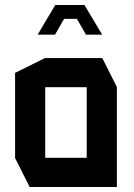

<svg xmlns="http://www.w3.org/2000/svg" viewBox="-20 -744 533 764"><path d="M98 0 40 -115V-454L159 -513H387L445 -398V0ZM160 -397V-116H325V-397ZM167 -669 200 -724H316L349 -669L386 -607V-606H322L286 -669H235L199 -606H131V-608Z"/></svg>

Font: Foldit Thin Medium
Style: Regular
Weight: 500
Version: Version 1.003